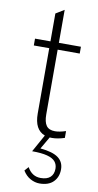

<svg xmlns="http://www.w3.org/2000/svg" viewBox="-101 -714 518 1011"><g transform="rotate(10 158.0 -208.0)"><path d="M187 254Q162.5 254 138.2 240.8Q114 227.5 97.5 200.5L116.5 179Q141.5 224.5 188 224.5Q222.5 224.5 239.8 208.2Q257 192 257 163Q257 140.5 244 125Q231 109.5 201 101.5Q171 93.5 120 93.5L171.5 0.5Q114.5 -20.5 114.5 -107V-456.5H32V-493H114.5V-642L159.5 -669.5V-493H277.5V-456.5H159.5V-110.5Q159.5 -70 173.5 -50.5Q187.5 -31 220 -31Q243.5 -31 277.5 -42V-5.5Q240.5 6.5 210.5 6.5L198.5 6L160.5 71.5Q227 77.5 256.8 99.8Q286.5 122 286.5 161.5Q286.5 202.5 261 228.2Q235.5 254 187 254Z"/></g></svg>

Font: Acari Sans Neue Light
Style: Regular
Weight: 300
Designer: Alfredo Marco Pradil (font), Cristiano Sobral (main changes)
Foundry: Hanken Design Co. (font), Cristiano Sobral (main changes)
Version: Version 2.459;March 19, 2022;FontCreator 14.0.0.2808 64-bit;